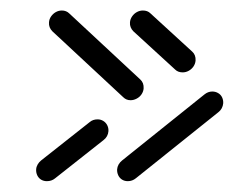

<svg xmlns="http://www.w3.org/2000/svg" viewBox="-20 -439 454 360"><path d="M223.7 -397Q224.1 -403 227.6 -408.1Q231.1 -413.3 236.5 -416.3Q241.9 -419.3 247.8 -419.3Q256.7 -419.3 261.9 -414.1L340.4 -342.2Q343.7 -339.3 345.4 -335Q347 -330.7 346.7 -325.6Q346.3 -319.6 342.8 -314.4Q339.3 -309.3 333.9 -306.3Q328.5 -303.3 322.6 -303.3Q313.7 -303.3 308.5 -308.5L230 -380.4Q226.7 -383.7 225 -388Q223.3 -392.2 223.7 -397ZM219.6 -99.3Q213.7 -99.3 208.9 -102.2Q204.1 -105.2 201.7 -110.4Q199.3 -115.6 199.6 -121.5Q200 -126.3 202.4 -130.6Q204.8 -134.8 208.9 -138.1L363.3 -261.9Q370 -267.4 378.1 -267.4Q384.1 -267.4 389.1 -264.4Q394.1 -261.5 396.5 -256.3Q398.9 -251.1 398.5 -245.2Q398.1 -240.4 395.7 -235.9Q393.3 -231.5 389.3 -228.5L234.8 -104.8Q228.1 -99.3 219.6 -99.3ZM163 -215.2Q168.9 -215.2 173.7 -212.2Q178.5 -209.3 181.1 -204.1Q183.7 -198.9 183.3 -193Q183 -188.1 180.6 -183.7Q178.1 -179.3 174.1 -176.3L83 -104.4Q76.7 -99.3 67.8 -99.3Q61.9 -99.3 57 -102.2Q52.2 -105.2 49.8 -110.4Q47.4 -115.6 47.8 -121.5Q48.1 -126.3 50.6 -130.6Q53 -134.8 57 -138.1L148.1 -210Q154.1 -215.2 163 -215.2ZM249.3 -273.3Q248.9 -267.4 245.4 -262.2Q241.9 -257 236.3 -254.1Q230.7 -251.1 224.8 -251.1Q216.7 -251.1 211.1 -256.7L78.1 -380.4Q74.8 -383.7 73.1 -388Q71.5 -392.2 71.9 -397Q72.2 -403 75.7 -408.1Q79.3 -413.3 84.6 -416.3Q90 -419.3 95.9 -419.3Q104.4 -419.3 110 -413.7L243 -290Q246.3 -287 248 -282.8Q249.6 -278.5 249.3 -273.3Z"/></svg>

Font: 26F Galaxy Sans Oblique
Style: Regular
Weight: 400
Italic angle: -5°
Designer: C₂₉H₂₅N₃O₅
Version: Version 1.200;FEAKit 1.0